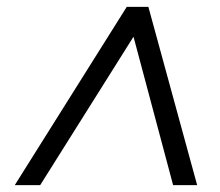

<svg xmlns="http://www.w3.org/2000/svg" viewBox="-20 -720 640 559"><path d="M23 -181 349 -700H412L554 -181H484L369 -612H368L97 -181Z"/></svg>

Font: DM Sans 28pt Light
Style: Italic
Weight: 300
Italic angle: -10°
Version: Version 4.004;gftools[0.9.30]